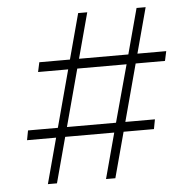

<svg xmlns="http://www.w3.org/2000/svg" viewBox="-49 -691 700 737"><g transform="rotate(-5 301.5 -322.0)"><path d="M106 0 153 -175H41L48 -212H163L222 -432H106L114 -469H232L279 -644H314L267 -469H457L504 -644H539L492 -469H603L595 -432H482L423 -212H537L530 -175H413L366 0H330L377 -175H188L141 0ZM198 -212H387L447 -432H257Z"/></g></svg>

Font: DeepMind Serif Display
Style: Italic
Weight: 400
Italic angle: -12°
Designer: Frank Grießhammer / Modifications: Colophon Foundry
Foundry: Colophon Foundry
Version: Version 5.003; ttfautohint (v1.8.2)